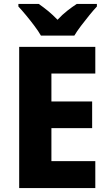

<svg xmlns="http://www.w3.org/2000/svg" viewBox="-20 -951 552 971"><path d="M462 0H77V-714H462V-579H240V-438H446V-303H240V-136H462ZM187 -771Q175 -792 154.5 -819.5Q134 -847 112 -873.5Q90 -900 73 -918V-931H176Q198 -916 222.5 -896Q247 -876 271 -851Q295 -877 320 -896.5Q345 -916 368 -931H470V-918Q453 -900 431.5 -873.5Q410 -847 389.5 -820Q369 -793 356 -771Z"/></svg>

Font: Noto Sans Tamil SemiCondensed ExtraBold
Style: Regular
Weight: 800
Width: 4
Designer: Jelle Bosma - Monotype Design Team
Foundry: Monotype Imaging Inc.
Version: Version 2.004; ttfautohint (v1.8.4.7-5d5b)